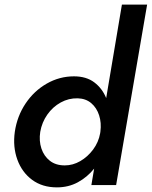

<svg xmlns="http://www.w3.org/2000/svg" viewBox="-20 -800 656 830"><path d="M44 -230Q35 -165 55 -110Q75 -55 119 -22.5Q163 10 226 10Q276 10 316.5 -12Q357 -34 387 -71L375 0H482L616 -780H507L439 -376Q422 -418 387.5 -444Q353 -470 300 -470Q237 -470 182 -438.5Q127 -407 90.5 -352.5Q54 -298 44 -230ZM154 -230Q161 -271 184.5 -304.5Q208 -338 242.5 -357Q277 -376 316 -375Q351 -374 374.5 -354Q398 -334 408.5 -301.5Q419 -269 414 -231L413 -224Q406 -185 382.5 -153.5Q359 -122 327 -103.5Q295 -85 260 -85Q221 -85 195.5 -105Q170 -125 159 -158Q148 -191 154 -230Z"/></svg>

Font: Jost* 500 Medium Italic
Style: Italic
Weight: 500
Italic angle: -10°
Version: Version 3.200; ttfautohint (v0.97) -l 8 -r 50 -G 200 -x 14 -